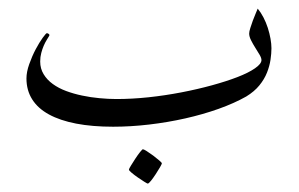

<svg xmlns="http://www.w3.org/2000/svg" viewBox="-20 -278 700 450"><path d="M616.2 -165Q616.2 -152.8 614 -137.9Q611.8 -123 605.7 -107.7Q599.6 -92.3 587.9 -77.9Q576.2 -63.5 557.1 -51.8Q529.3 -36.1 492.4 -22.9Q455.6 -9.8 414.3 -0.5Q373 8.8 329.6 13.9Q286.1 19 245.1 19Q196.3 19 158.4 11.7Q120.6 4.4 94.7 -9.8Q68.8 -23.9 55.4 -45.2Q42 -66.4 42 -94.2Q42 -109.4 48.6 -127.9Q55.2 -146.5 63.7 -162.6Q72.3 -178.7 80.1 -189.5Q87.9 -200.2 89.8 -200.2Q92.3 -200.2 94.5 -198.2Q96.7 -196.3 95.2 -193.8Q93.3 -190.4 89.6 -184.6Q85.9 -178.7 82.5 -170.9Q79.1 -163.1 76.7 -153.8Q74.2 -144.5 74.2 -133.8Q74.2 -117.2 82.3 -104Q90.3 -90.8 103.8 -81.1Q117.2 -71.3 135 -64.7Q152.8 -58.1 172.6 -54Q192.4 -49.8 213.1 -47.9Q233.9 -45.9 252.9 -45.9Q289.1 -45.9 328.1 -50Q367.2 -54.2 405 -61.5Q442.9 -68.8 476.8 -78.1Q510.7 -87.4 536.6 -97.4Q562.5 -107.4 577.6 -117.9Q592.8 -128.4 592.8 -137.2Q592.8 -142.1 588.4 -149.7Q584 -157.2 578.4 -166Q572.8 -174.8 568.4 -183.6Q564 -192.4 564 -199.2Q564 -204.1 566.7 -212.4Q569.3 -220.7 572.5 -229.5Q575.7 -238.3 579.1 -246.1Q582.5 -253.9 584 -257.8Q591.3 -249 597.4 -237.3Q603.5 -225.6 607.7 -212.6Q611.8 -199.7 614 -187.3Q616.2 -174.8 616.2 -165ZM359.4 104.5Q359.4 106.4 355 114Q350.6 121.6 345 130.1Q339.4 138.7 334 145.5Q328.6 152.3 326.2 152.3Q325.2 152.3 318.1 147.9Q311 143.6 303 137.9Q294.9 132.3 288.6 127Q282.2 121.6 282.2 119.6Q282.2 117.7 286.9 110.1Q291.5 102.5 297.1 94Q302.7 85.4 308.1 78.6Q313.5 71.8 314.9 71.8Q316.9 71.8 324.2 76.4Q331.5 81.1 339.4 86.9Q347.2 92.8 353.3 98.1Q359.4 103.5 359.4 104.5Z"/></svg>

Font: Scheherazade Urdu
Style: Regular
Weight: 400
Designer: SIL International
Foundry: SIL International
Version: Version 1.005 (build 117/117)